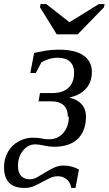

<svg xmlns="http://www.w3.org/2000/svg" viewBox="-44 -716 538 951"><path d="M185 -696 300 -606 446 -696H474L471 -680L341 -546H237L154 -680L157 -696ZM297 -139 292 -137Q292 -216 205 -214H147L154 -255H213Q266 -255 294 -280Q323 -306 323 -356Q323 -392 302 -411Q282 -430 241 -430Q218 -430 197 -423Q173 -415 161 -407L133 -354H106L125 -454Q163 -462 182 -465Q214 -470 247 -470Q329 -470 370 -441Q411 -412 411 -360Q411 -308 381 -276Q351 -244 303 -234V-231Q339 -224 361 -199Q382 -175 382 -140Q382 -69 342 -29Q302 11 222 11Q202 11 175 5Q146 -1 131 -1Q95 -1 70 30Q45 61 45 105Q45 140 61 156Q77 172 103 172Q123 172 142 161Q154 154 180 138Q203 124 222 115Q246 104 271 104Q312 104 347 124L330 215H309Q305 188 286 172Q268 157 243 157Q222 157 203 166Q190 172 164 186Q138 200 124 206Q103 215 77 215Q-24 215 -24 112Q-24 69 -4 35Q15 2 49 -16Q82 -34 117 -34Q145 -34 162 -30Q179 -26 198 -26Q243 -26 270 -58Q297 -90 297 -139Z"/></svg>

Font: Libra Serif Modern
Style: Italic
Weight: 400
Italic angle: -12°
Designer: Stefan Peev, Context Ltd
Foundry: Stefan Peev, Context Ltd
Version: Version 1.000